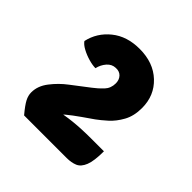

<svg xmlns="http://www.w3.org/2000/svg" viewBox="-125 -869 664 664"><g transform="rotate(45 206.5 -537.0)"><path d="M44 -643.5Q55 -693.5 95.8 -726.5Q136.5 -759.5 198.5 -759.5Q266 -759.5 307.5 -720.2Q349 -681 349 -620.5Q349 -581.5 333.5 -553.5Q318 -525.5 297.5 -507.2Q277 -489 262.5 -478.5L223 -451Q196.5 -432.5 177.2 -416.5Q158 -400.5 158 -387.5V-314H78.5Q55.5 -341.5 47.5 -357Q39.5 -372.5 39.5 -388Q39.5 -419.5 61.8 -448.2Q84 -477 112.5 -498.5L176.5 -547.5Q194.5 -561 209.5 -577Q224.5 -593 224.5 -616.5Q224.5 -634 214.2 -644.8Q204 -655.5 186.5 -654.5Q168 -654 155 -639Q142 -624 137.5 -604Q123 -604 103.8 -609.5Q84.5 -615 67.8 -624Q51 -633 44 -643.5ZM361.5 -421.5Q361.5 -374 352.2 -351Q343 -328 326.2 -321Q309.5 -314 287 -314H98L84.5 -385Q112 -397.5 143.5 -405.5Q175 -413.5 213 -417.5Q251 -421.5 298 -421.5Z"/></g></svg>

Font: Signika Negative
Style: Bold
Weight: 700
Designer: Anna Giedry
Foundry: Anna Giedry
Version: Version 2.001